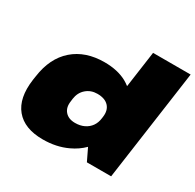

<svg xmlns="http://www.w3.org/2000/svg" viewBox="-161 -919 1131 1111"><g transform="rotate(30 404.0 -363.5)"><path d="M254 13Q131 13 73 -57Q15 -127 33 -257L37 -283Q55 -413 135 -483Q215 -553 342 -553Q429 -553 490 -520Q508 -510 523 -498L557 -740H808L704 0H542L503 -81Q466 -44 416 -21Q344 13 254 13ZM368 -163Q402 -163 428 -175.5Q454 -188 470 -210.5Q486 -233 490 -265L491 -273Q498 -320 473 -347Q448 -374 397 -374Q354 -374 323.5 -347.5Q293 -321 287 -277L285 -260Q278 -216 301 -189.5Q324 -163 368 -163Z"/></g></svg>

Font: Pathway Extreme 8pt Thin 12pt Black
Style: Italic
Weight: 900
Italic angle: -8°
Version: Version 1.001;gftools[0.9.26]